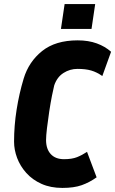

<svg xmlns="http://www.w3.org/2000/svg" viewBox="-20 -910 565 942"><path d="M286 12Q228 12 183.5 -8Q139 -28 109 -61.5Q79 -95 64 -135Q49 -175 49 -215Q49 -293 61.5 -372Q74 -451 96 -524Q121 -607 186.5 -659.5Q252 -712 361 -712Q414 -712 455 -697Q496 -682 525 -656L482 -537Q455 -556 427.5 -564Q400 -572 360 -572Q323 -572 291.5 -552Q260 -532 246 -491Q242 -476 235 -440.5Q228 -405 221.5 -362.5Q215 -320 210.5 -281.5Q206 -243 206 -223Q206 -179 229 -154Q252 -129 294 -129Q333 -129 358 -139Q383 -149 407 -165L454 -40Q419 -15 381 -1.5Q343 12 286 12ZM279 -768 297 -890H447L429 -768Z"/></svg>

Font: Finlandica
Style: Bold Italic
Weight: 700
Italic angle: -8°
Designer: Niklas Ekholm, Juho Hiilivirta, Jaakko Suomalainen
Foundry: Helsinki Type Studio
Version: Version 1.064; ttfautohint (v1.8.4.7-5d5b)